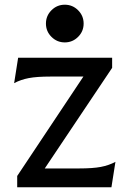

<svg xmlns="http://www.w3.org/2000/svg" viewBox="-20 -795 550 815"><path d="M456 -550V-507L170 -80H316Q374 -80 408 -86.5Q442 -93 470 -108L453 0H53V-48L334 -470H194Q136 -470 102 -463.5Q68 -457 40 -442L57 -550ZM255 -615Q222 -615 198.5 -638.5Q175 -662 175 -695Q175 -728 198.5 -751.5Q222 -775 255 -775Q288 -775 311.5 -751.5Q335 -728 335 -695Q335 -662 311.5 -638.5Q288 -615 255 -615Z"/></svg>

Font: Faculty Glyphic
Style: Regular
Weight: 400
Designer: Koto Studio, Dylan Young
Foundry: Koto Studio
Version: Version 1.004; ttfautohint (v1.8.4.7-5d5b)